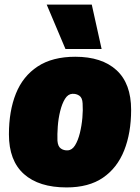

<svg xmlns="http://www.w3.org/2000/svg" viewBox="-20 -809 610 839"><path d="M271 10Q150 10 84.5 -48.5Q19 -107 19 -222Q19 -324 49.5 -400Q80 -476 144.5 -518.5Q209 -561 309 -561Q425 -561 489 -502.5Q553 -444 553 -329Q553 -228 522.5 -151.5Q492 -75 430 -32.5Q368 10 271 10ZM276 -152Q295 -153 308 -174Q321 -195 329 -227.5Q337 -260 340 -294.5Q343 -329 341 -357Q340 -382 326.5 -391Q313 -400 296 -399Q277 -398 264 -377Q251 -356 243 -323.5Q235 -291 232.5 -256.5Q230 -222 231 -194Q233 -169 246 -160Q259 -151 276 -152ZM266 -595 184 -789H381L424 -595Z"/></svg>

Font: Georama Black
Style: Italic
Weight: 900
Italic angle: -9°
Designer: Jean-Baptiste Levee
Foundry: Production Type
Version: Version 1.000